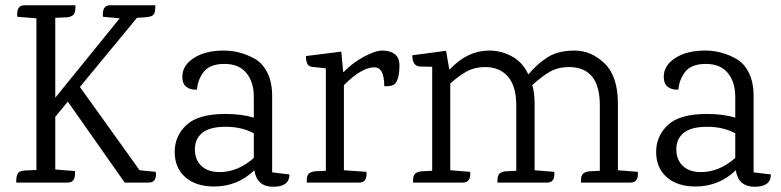

<svg xmlns="http://www.w3.org/2000/svg" viewBox="-20 -697 2981 733"><path d="M401 -677H573Q573 -677 573 -669Q573 -642 559 -636Q551 -631 503 -629L285 -365L513 -47L574 -41Q578 -29 572.5 -14.5Q567 0 547 0H456L239 -309L191 -251V-50L266 -44Q270 0 239 0H42V-8Q42 -34 56 -42Q63 -45 73 -46L119 -48V-627L46 -633Q42 -677 73 -677H268V-669Q268 -642 254 -636Q247 -632 237 -631L191 -629V-324L437 -627L373 -633Q369 -677 401 -677Z M1085 -31Q1085 16 1023 16Q961 16 951 -47Q887 15 797 15Q728 15 687.5 -20.5Q647 -56 647 -117Q647 -178 692 -220Q737 -262 841 -262Q902 -262 949 -248V-327Q949 -384 920.5 -418.5Q892 -453 837 -453Q782 -453 758.5 -423.5Q735 -394 732 -355Q708 -353 692 -365Q676 -377 676 -404Q676 -447 720 -475.5Q764 -504 834 -504Q895 -504 950 -474Q981 -458 1000 -421Q1019 -384 1019 -331V-39ZM949 -188Q903 -213 842 -213Q781 -213 752.5 -190Q724 -167 724 -127Q724 -87 749 -63.5Q774 -40 818 -40Q888 -40 949 -94Z M1505 -448Q1505 -396 1488 -377Q1475 -366 1447 -368Q1447 -440 1409 -440Q1361 -440 1293 -372V-47L1379 -41Q1383 0 1351 0H1151V-8Q1151 -32 1165 -38Q1172 -42 1182 -43L1224 -45V-436L1170 -442Q1148 -444 1148 -483L1283 -500L1290 -423H1293Q1323 -455 1367.5 -479.5Q1412 -504 1440.5 -504Q1469 -504 1487 -490.5Q1505 -477 1505 -448Z M2387 0H2198V-8Q2198 -32 2212 -38Q2219 -42 2229 -43L2270 -45V-295Q2270 -441 2152 -441Q2111 -441 2080 -423.5Q2049 -406 2012 -372Q2021 -344 2021 -301V-47L2096 -41Q2100 0 2069 0H1879V-8Q1879 -32 1893 -38Q1900 -42 1910 -43L1951 -45V-295Q1951 -367 1919.5 -404Q1888 -441 1832 -441Q1793 -441 1763 -425Q1733 -409 1699 -378V-47L1775 -41Q1779 0 1747 0H1557V-8Q1557 -32 1571 -38Q1578 -42 1588 -43L1630 -45V-442L1586 -443Q1554 -443 1554 -486L1683 -503L1695 -433H1698Q1765 -504 1848 -504Q1893 -504 1934 -482Q1975 -460 1997 -413Q2032 -454 2071.5 -479Q2111 -504 2174 -504Q2237 -504 2288 -455Q2339 -406 2339 -301V-47L2415 -41Q2419 0 2387 0Z M2923 -31Q2923 16 2861 16Q2799 16 2789 -47Q2725 15 2635 15Q2566 15 2525.5 -20.5Q2485 -56 2485 -117Q2485 -178 2530 -220Q2575 -262 2679 -262Q2740 -262 2787 -248V-327Q2787 -384 2758.5 -418.5Q2730 -453 2675 -453Q2620 -453 2596.5 -423.5Q2573 -394 2570 -355Q2546 -353 2530 -365Q2514 -377 2514 -404Q2514 -447 2558 -475.5Q2602 -504 2672 -504Q2733 -504 2788 -474Q2819 -458 2838 -421Q2857 -384 2857 -331V-39ZM2787 -188Q2741 -213 2680 -213Q2619 -213 2590.5 -190Q2562 -167 2562 -127Q2562 -87 2587 -63.5Q2612 -40 2656 -40Q2726 -40 2787 -94Z"/></svg>

Font: Karma
Style: Regular
Weight: 400
Designer: Joana Correia
Foundry: Indian Type Foundry
Version: Version 1.202;PS 1.0;hotconv 1.0.78;makeotf.lib2.5.61930; tt